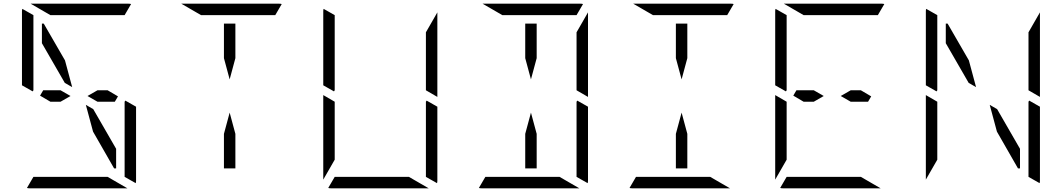

<svg xmlns="http://www.w3.org/2000/svg" viewBox="-20 -1020 5752 1040"><path d="M99 -558V-959Q99 -968 101 -972L161 -938V-928V-892V-866V-735V-548V-531L157 -525ZM659 -475 717 -442V-41Q717 -32 715 -28L655 -62V-70V-82V-108V-134V-265V-450V-469ZM253 -469 197 -502 214 -531H308L362 -500L308 -469ZM331 -571 207 -786V-892H217L332 -693L371 -548ZM253 -938 146 -1000H408H676Q686 -1000 690 -998L655 -938H625H439H377ZM563 -62 670 0H408H140Q130 0 126 -2L161 -62H191H377H439ZM508 -531H563L619 -498L602 -469H508L454 -500ZM485 -429 609 -214V-108H598L484 -307L445 -452Z M1255 -295V-108H1193V-295L1224 -410ZM1069 -938 962 -1000H1224H1492Q1502 -1000 1506 -998L1471 -938H1441H1255H1193ZM1193 -705V-892H1255V-705L1224 -590Z M1731 -558V-959Q1731 -968 1733 -972L1793 -938V-928V-892V-866V-735V-548V-531L1789 -525ZM2291 -475 2349 -442V-41Q2349 -32 2347 -28L2287 -62V-70V-82V-108V-134V-265V-450V-469ZM1793 -265V-155L1731 -47V-500V-505L1793 -469V-452ZM2195 -62 2302 0H2040H1772Q1762 0 1758 -2L1793 -62H1823H2009H2071ZM2349 -953V-500V-495L2287 -531V-550V-735V-845Z M2887 -295V-108H2825V-295L2856 -410ZM3107 -475 3165 -442V-41Q3165 -32 3163 -28L3103 -62V-70V-82V-108V-134V-265V-450V-469ZM2701 -938 2594 -1000H2856H3124Q3134 -1000 3138 -998L3103 -938H3073H2887H2825ZM3011 -62 3118 0H2856H2588Q2578 0 2574 -2L2609 -62H2639H2825H2887ZM3165 -953V-500V-495L3103 -531V-550V-735V-845ZM2825 -705V-892H2887V-705L2856 -590Z M3703 -295V-108H3641V-295L3672 -410ZM3517 -938 3410 -1000H3672H3940Q3950 -1000 3954 -998L3919 -938H3889H3703H3641ZM3827 -62 3934 0H3672H3404Q3394 0 3390 -2L3425 -62H3455H3641H3703ZM3641 -705V-892H3703V-705L3672 -590Z M4179 -558V-959Q4179 -968 4181 -972L4241 -938V-928V-892V-866V-735V-548V-531L4237 -525ZM4241 -265V-155L4179 -47V-500V-505L4241 -469V-452ZM4333 -469 4277 -502 4294 -531H4388L4442 -500L4388 -469ZM4333 -938 4226 -1000H4488H4756Q4766 -1000 4770 -998L4735 -938H4705H4519H4457ZM4643 -62 4750 0H4488H4220Q4210 0 4206 -2L4241 -62H4271H4457H4519ZM4588 -531H4643L4699 -498L4682 -469H4588L4534 -500Z M4995 -558V-959Q4995 -968 4997 -972L5057 -938V-928V-892V-866V-735V-548V-531L5053 -525ZM5555 -475 5613 -442V-41Q5613 -32 5611 -28L5551 -62V-70V-82V-108V-134V-265V-450V-469ZM5057 -265V-155L4995 -47V-500V-505L5057 -469V-452ZM5227 -571 5103 -786V-892H5113L5228 -693L5267 -548ZM5613 -953V-500V-495L5551 -531V-550V-735V-845ZM5381 -429 5505 -214V-108H5494L5380 -307L5341 -452Z"/></svg>

Font: DSEG14 Modern Mini
Style: Light
Weight: 300
Designer: Keshikan(Twitter:@keshinomi_88pro)
Version: Version 0.46